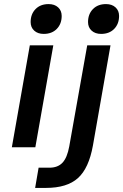

<svg xmlns="http://www.w3.org/2000/svg" viewBox="-20 -721 603 940"><path d="M130 -613Q130 -652 154 -676.5Q178 -701 218 -701Q247 -701 264.5 -685Q282 -669 282 -643Q282 -604 258 -579.5Q234 -555 194 -555Q165 -555 147.5 -571Q130 -587 130 -613ZM126 -499H241L153 0H38ZM411 -613Q411 -652 435 -676.5Q459 -701 499 -701Q528 -701 545.5 -685Q563 -669 563 -643Q563 -604 539 -579.5Q515 -555 475 -555Q446 -555 428.5 -571Q411 -587 411 -613ZM169 100H222Q263 100 286 75.5Q309 51 319 -4L407 -499H521L435 -9Q415 103 361.5 151Q308 199 205 199H152Z"/></svg>

Font: Bai Jamjuree SemiBold
Style: Italic
Weight: 600
Italic angle: -10°
Version: Version 1.000; ttfautohint (v1.6)